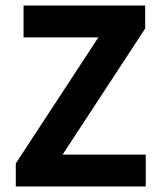

<svg xmlns="http://www.w3.org/2000/svg" viewBox="-20 -673 581 693"><path d="M37 0V-83L335 -538H65V-653H504V-570L206 -115H506V0Z"/></svg>

Font: Assistant
Style: Bold
Weight: 700
Designer: Hebrew By Ben Nathan, Latin by Paul Hunt
Version: Version 2.001;PS 002.001;hotconv 1.0.88;makeotf.lib2.5.64775